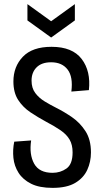

<svg xmlns="http://www.w3.org/2000/svg" viewBox="-20 -899 502 931"><path d="M235 12Q171 12 131 -8Q91 -28 70 -61Q49 -94 45 -133.5Q41 -173 49 -212L131 -218Q121 -150 145.5 -105.5Q170 -61 235 -61Q273 -61 302.5 -82Q332 -103 332 -160Q332 -197 317.5 -222Q303 -247 274 -267Q245 -287 203 -309Q164 -330 127.5 -354.5Q91 -379 68 -414.5Q45 -450 45 -504Q45 -576 91 -624Q137 -672 230 -672Q331 -672 376 -613Q421 -554 411 -462L326 -455Q335 -526 308 -561.5Q281 -597 228 -597Q182 -597 157.5 -572.5Q133 -548 133 -508Q133 -472 151 -448Q169 -424 197 -407Q225 -390 253 -376Q291 -357 329.5 -330.5Q368 -304 394.5 -263Q421 -222 421 -160Q421 -114 403 -75Q385 -36 344.5 -12Q304 12 235 12ZM113 -879 228 -796 343 -879V-800L228 -717L113 -800Z"/></svg>

Font: Bricolage Grotesque 10pt Condensed
Style: Regular
Weight: 400
Width: 3
Designer: Mathieu Triay
Foundry: Atelier Triay
Version: Version 1.000; ttfautohint (v1.8.4.7-5d5b);gftools[0.9.29]